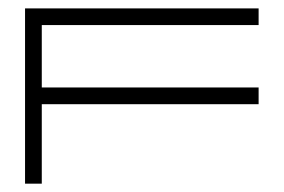

<svg xmlns="http://www.w3.org/2000/svg" viewBox="-20 -440 681 460"><path d="M599.6 -379.9Q469.7 -379.9 80.1 -379.9Q80.1 -342.8 80.1 -230.5Q210 -230.5 599.6 -230.5Q599.6 -219.7 599.6 -190.4Q469.7 -190.4 80.1 -190.4Q80.1 -190.4 80.1 -119.1Q80.1 -47.9 80.1 0Q70.3 0 65.4 0Q59.6 0 40 0Q40 -139.6 40 -419.9Q179.7 -419.9 599.6 -419.9Q599.6 -410.2 599.6 -379.9Z"/></svg>

Font: Cataluna 
Style: Lite
Weight: 400
Version: Version 1.0